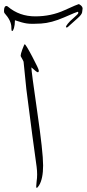

<svg xmlns="http://www.w3.org/2000/svg" viewBox="-64 -902 425 941"><path d="M259.3 -771Q259.3 -773.9 268.1 -785.6Q276.9 -797.4 298.3 -815.4Q319.8 -833.5 319.8 -838.9Q319.8 -844.2 316.4 -844.2Q313 -844.2 250.5 -816.9Q188 -789.6 137.2 -786.6Q114.3 -785.2 97.7 -785.2Q78.1 -785.2 66.9 -787.1Q46.4 -790 9.3 -802.7Q8.8 -778.3 4.4 -764.2Q0 -750 -4.4 -750Q-8.3 -750 -8.3 -763.7V-768.6Q-8.3 -800.3 -42 -837.9Q-44.4 -840.8 -44.4 -848.1Q-44.4 -872.6 -32.2 -872.6Q-28.8 -872.6 -24.9 -869.1Q31.2 -821.8 108.9 -821.8Q186.5 -821.8 252.4 -852.1Q317.9 -881.8 321.8 -881.8Q324.7 -881.8 333 -875Q340.8 -867.7 340.8 -859.9Q340.3 -852.1 338.4 -841.3Q336.4 -830.6 317.9 -814Q299.3 -797.4 281.2 -781.2Q267.1 -767.1 263.2 -767.1Q259.3 -767.1 259.3 -771ZM57 -685.2Q62.1 -685.2 94.3 -624.1Q126.1 -563.8 126.1 -555.9V-555.4Q126.1 -547.9 121.1 -547.9Q116 -547.9 89.8 -571.8V-570.9Q89.8 -552.8 118.5 -354.5Q147.3 -156.3 147.3 -91.2Q147.3 -26 127.6 6.3Q120 18.7 115.5 18.7Q113.5 18.7 113.5 10.7Q113.5 2.7 115.5 -13.2Q118 -29.1 118 -46.9Q118 -65 115.5 -84.5Q97.4 -211.2 65.1 -465.5Q61 -512 51.5 -599.7Q50 -604.6 37.9 -625.8Q37.3 -627.2 37.3 -629.4Q37.3 -636.9 44.9 -658.2Q55 -685.2 57 -685.2Z"/></svg>

Font: DimaThulth2
Style: Regular
Weight: 400
Designer: R.Balvardi
Foundry: R.Balvardi (R.Balvardi@gmail.com)
Version: Version 1.00;November 13, 2018;FontCreator 11.5.0.2427 64-bi